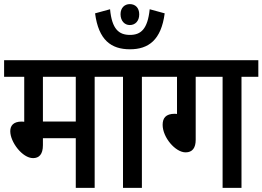

<svg xmlns="http://www.w3.org/2000/svg" viewBox="-20 -915 1278 935"><path d="M441 -541H523V-622H0V-541H98V-322L86 -323C44 -323 30 -302 30 -276C30 -223 89 -145 141 -145C170 -145 189 -163 189 -208V-242H349V0H441ZM349 -541V-323H189V-541Z M671 -541H753V-622H510V-541H579V0H671Z M567 -846C567 -813 587 -793 612 -793C639 -793 658 -813 658 -845C658 -877 639 -895 612 -895C587 -895 567 -877 567 -846ZM782 -850 709 -870C699 -773 666 -745 613 -745C559 -745 525 -773 516 -870L443 -850C460 -720 521 -675 613 -675C703 -675 765 -720 782 -850Z M933 -541H1064V0H1156V-541H1238V-622H740V-541H842V-360L832 -361C786 -361 772 -339 772 -307C772 -246 834 -173 884 -173C917 -173 933 -195 933 -234Z"/></svg>

Font: Noto Sans Devanagari Condensed Medium
Style: Regular
Weight: 500
Width: 3
Designer: Jelle Bosma - Monotype Design Team
Foundry: Monotype Imaging Inc.
Version: Version 2.004